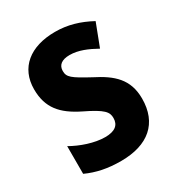

<svg xmlns="http://www.w3.org/2000/svg" viewBox="-142 -649 694 751"><g transform="rotate(-30 205.5 -273.5)"><path d="M381 -161C381 -249 331 -291 256 -329C180 -370 166 -381 166 -409C166 -435 184 -450 220 -450C260 -450 298 -433 336 -412L375 -514C323 -542 273 -557 216 -557C103 -557 33 -500 33 -403C33 -319 74 -273 153 -234C234 -195 246 -178 246 -151C246 -119 225 -102 181 -102C133 -102 76 -122 34 -146V-21C80 0 128 10 188 10C311 10 381 -50 381 -161Z"/></g></svg>

Font: Noto Sans Armenian Condensed
Style: Bold
Weight: 700
Width: 3
Designer: Monotype Design Team
Foundry: Monotype Imaging Inc.
Version: Version 2.008